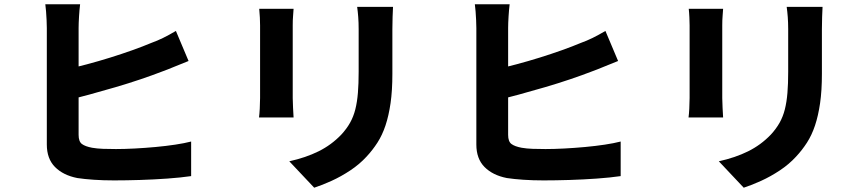

<svg xmlns="http://www.w3.org/2000/svg" viewBox="-20 -813 4040 894"><path d="M353 -793Q350 -769 348 -736.5Q346 -704 346 -682Q346 -667 346 -629.5Q346 -592 346 -542.5Q346 -493 346 -438Q346 -383 346 -332.5Q346 -282 346 -243Q346 -204 346 -185Q346 -154 361.5 -142.5Q377 -131 409 -125Q432 -121 460 -120Q488 -119 520 -119Q559 -119 607 -121.5Q655 -124 704 -128.5Q753 -133 796 -139.5Q839 -146 870 -154V7Q822 14 759 18.5Q696 23 631.5 25Q567 27 511 27Q461 27 417 24Q373 21 340 16Q274 3 236 -35.5Q198 -74 198 -140Q198 -169 198 -216Q198 -263 198 -319Q198 -375 198 -432Q198 -489 198 -540Q198 -591 198 -628.5Q198 -666 198 -682Q198 -698 197 -718.5Q196 -739 194.5 -759.5Q193 -780 191 -793ZM281 -488Q330 -499 384.5 -513.5Q439 -528 493.5 -545Q548 -562 597 -579.5Q646 -597 684 -613Q712 -623 739.5 -636.5Q767 -650 799 -669L858 -529Q827 -517 793.5 -503Q760 -489 735 -480Q691 -463 635 -444Q579 -425 517.5 -407Q456 -389 395.5 -372.5Q335 -356 282 -344Z M1810 -781Q1809 -760 1808 -734Q1807 -708 1807 -677Q1807 -650 1807 -611Q1807 -572 1807 -533.5Q1807 -495 1807 -469Q1807 -391 1798.5 -332.5Q1790 -274 1775 -229Q1760 -184 1737.5 -149Q1715 -114 1687 -84Q1654 -48 1611 -19.5Q1568 9 1524 29Q1480 49 1443 61L1327 -62Q1404 -79 1463.5 -108.5Q1523 -138 1569 -186Q1594 -213 1610 -241.5Q1626 -270 1634.5 -304Q1643 -338 1646.5 -380.5Q1650 -423 1650 -479Q1650 -506 1650 -543.5Q1650 -581 1650 -617.5Q1650 -654 1650 -677Q1650 -708 1648 -734Q1646 -760 1643 -781ZM1347 -772Q1346 -754 1344.5 -737Q1343 -720 1343 -695Q1343 -683 1343 -657.5Q1343 -632 1343 -599Q1343 -566 1343 -530Q1343 -494 1343 -459.5Q1343 -425 1343 -398Q1343 -371 1343 -356Q1343 -337 1344.5 -311Q1346 -285 1347 -266H1186Q1188 -280 1189.5 -307Q1191 -334 1191 -357Q1191 -372 1191 -399Q1191 -426 1191 -460.5Q1191 -495 1191 -530.5Q1191 -566 1191 -599Q1191 -632 1191 -657.5Q1191 -683 1191 -695Q1191 -708 1190 -731Q1189 -754 1187 -772Z M2353 -793Q2350 -769 2348 -736.5Q2346 -704 2346 -682Q2346 -667 2346 -629.5Q2346 -592 2346 -542.5Q2346 -493 2346 -438Q2346 -383 2346 -332.5Q2346 -282 2346 -243Q2346 -204 2346 -185Q2346 -154 2361.5 -142.5Q2377 -131 2409 -125Q2432 -121 2460 -120Q2488 -119 2520 -119Q2559 -119 2607 -121.5Q2655 -124 2704 -128.5Q2753 -133 2796 -139.5Q2839 -146 2870 -154V7Q2822 14 2759 18.5Q2696 23 2631.5 25Q2567 27 2511 27Q2461 27 2417 24Q2373 21 2340 16Q2274 3 2236 -35.5Q2198 -74 2198 -140Q2198 -169 2198 -216Q2198 -263 2198 -319Q2198 -375 2198 -432Q2198 -489 2198 -540Q2198 -591 2198 -628.5Q2198 -666 2198 -682Q2198 -698 2197 -718.5Q2196 -739 2194.5 -759.5Q2193 -780 2191 -793ZM2281 -488Q2330 -499 2384.5 -513.5Q2439 -528 2493.5 -545Q2548 -562 2597 -579.5Q2646 -597 2684 -613Q2712 -623 2739.5 -636.5Q2767 -650 2799 -669L2858 -529Q2827 -517 2793.5 -503Q2760 -489 2735 -480Q2691 -463 2635 -444Q2579 -425 2517.5 -407Q2456 -389 2395.5 -372.5Q2335 -356 2282 -344Z M3810 -781Q3809 -760 3808 -734Q3807 -708 3807 -677Q3807 -650 3807 -611Q3807 -572 3807 -533.5Q3807 -495 3807 -469Q3807 -391 3798.5 -332.5Q3790 -274 3775 -229Q3760 -184 3737.5 -149Q3715 -114 3687 -84Q3654 -48 3611 -19.5Q3568 9 3524 29Q3480 49 3443 61L3327 -62Q3404 -79 3463.5 -108.5Q3523 -138 3569 -186Q3594 -213 3610 -241.5Q3626 -270 3634.5 -304Q3643 -338 3646.5 -380.5Q3650 -423 3650 -479Q3650 -506 3650 -543.5Q3650 -581 3650 -617.5Q3650 -654 3650 -677Q3650 -708 3648 -734Q3646 -760 3643 -781ZM3347 -772Q3346 -754 3344.5 -737Q3343 -720 3343 -695Q3343 -683 3343 -657.5Q3343 -632 3343 -599Q3343 -566 3343 -530Q3343 -494 3343 -459.5Q3343 -425 3343 -398Q3343 -371 3343 -356Q3343 -337 3344.5 -311Q3346 -285 3347 -266H3186Q3188 -280 3189.5 -307Q3191 -334 3191 -357Q3191 -372 3191 -399Q3191 -426 3191 -460.5Q3191 -495 3191 -530.5Q3191 -566 3191 -599Q3191 -632 3191 -657.5Q3191 -683 3191 -695Q3191 -708 3190 -731Q3189 -754 3187 -772Z"/></svg>

Font: Noto Sans TC ExtraBold
Style: Regular
Weight: 800
Designer: Ryoko NISHIZUKA  (kana, bopomofo & ideographs); Paul D. Hunt (Latin, Greek & Cyrillic); Sandoll Communications , Soo-you
Foundry: Adobe
Version: Version 2.004-H2;hotconv 1.0.118;makeotfexe 2.5.65603